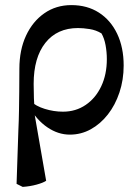

<svg xmlns="http://www.w3.org/2000/svg" viewBox="-20 -508 537 753"><path d="M69 225 45 213 52 4Q54 -38 54.5 -74.5Q55 -111 55.5 -150Q56 -189 56 -238Q56 -312 82 -368Q108 -424 154 -456Q200 -488 260 -488Q322 -488 368 -458.5Q414 -429 439.5 -375.5Q465 -322 465 -251Q465 -195 448.5 -145.5Q432 -96 403 -59Q374 -22 336 -1Q298 20 254 20Q208 20 166 -8.5Q124 -37 95 -88L101 -111Q120 -92 155.5 -81Q191 -70 227 -70Q277 -70 316 -96.5Q355 -123 377 -169.5Q399 -216 399 -276Q399 -304 394 -331Q389 -358 378 -377Q357 -390 331.5 -394Q306 -398 286 -398Q204 -398 158 -340Q112 -282 112 -179Q112 -147 113 -122.5Q114 -98 116 -84L114 -69L161 201Q149 209 123.5 216Q98 223 69 225Z"/></svg>

Font: Eczar
Style: Regular
Weight: 400
Designer: Vaibhav Singh
Foundry: Rosetta Type Foundry
Version: Version 2.000